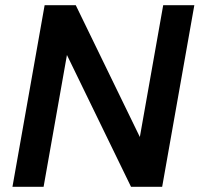

<svg xmlns="http://www.w3.org/2000/svg" viewBox="-20 -720 769 740"><path d="M28 0 152 -700H272L519 -192L609 -700H729L605 0H485L238 -508L148 0Z"/></svg>

Font: DM Sans 11pt SemiBold
Style: Italic
Weight: 600
Italic angle: -10°
Version: Version 4.004;gftools[0.9.30]